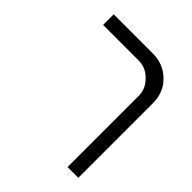

<svg xmlns="http://www.w3.org/2000/svg" viewBox="-162 -662 764 764"><g transform="rotate(45 220.0 -280.0)"><path d="M40 -559.6Q94.7 -559.6 259.8 -559.6Q320.3 -559.6 360.4 -519.5Q400.4 -480.5 400.4 -419.9Q400.4 -280.3 400.4 0Q384.8 0 339.8 0Q339.8 -99.6 339.8 -400.4Q339.8 -440.4 309.6 -469.7Q280.3 -500 240.2 -500Q172.9 -500 40 -500Q40 -514.6 40 -559.6Z"/></g></svg>

Font: Moonwalk
Style: Regular
Weight: 400
Designer: BarCoded
Foundry: BarCoded
Version: Version 1.0